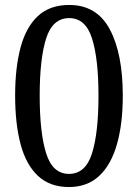

<svg xmlns="http://www.w3.org/2000/svg" viewBox="-20 -744 556 774"><path d="M258 10Q181 10 133 -35Q85 -80 63 -162.5Q41 -245 41 -359Q41 -471 63 -553Q85 -635 133 -679.5Q181 -724 259 -724Q370 -724 422.5 -626Q475 -528 475 -358Q475 -245 451.5 -162.5Q428 -80 380 -35Q332 10 258 10ZM258 -43Q325 -43 351 -126Q377 -209 377 -358Q377 -507 351 -589Q325 -671 259 -671Q192 -671 166 -589Q140 -507 140 -358Q140 -209 166 -126Q192 -43 258 -43Z"/></svg>

Font: Noto Serif Tamil SemiCondensed
Style: Regular
Weight: 400
Width: 4
Designer: Indian Type Foundry, Tom Grace, and the Monotype Design Team
Foundry: Monotype Imaging Inc.
Version: Version 2.004